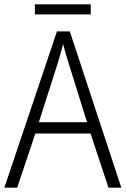

<svg xmlns="http://www.w3.org/2000/svg" viewBox="-20 -860 577 880"><path d="M396 -840H140V-794H396ZM477 0H536L300 -716H241L0 0H59L142 -248H395ZM297 -562 379 -300H158L242 -562C251 -590 261 -624 269 -658C277 -627 289 -587 297 -562Z"/></svg>

Font: Noto Sans Khmer SemiCondensed Light
Style: Regular
Weight: 300
Width: 4
Designer: Danh Hong and the Monotype Design Team
Foundry: Monotype Imaging Inc.
Version: Version 2.004